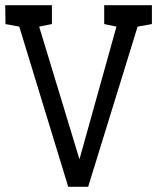

<svg xmlns="http://www.w3.org/2000/svg" viewBox="-20 -681 602 735"><path d="M425.8 -579.1 378.9 -588.9V-661.1H561.5V-588.9L506.8 -579.1L317.4 34.2H241.2L53.7 -579.1L1 -588.9L0 -661.1H178.7V-588.9L129.9 -579.1L284.2 -71.3Z"/></svg>

Font: Hopone
Style: Regular
Weight: 400
Foundry: SIL International (SIL)
Version: Version 1.00 September 3, 2015, initial release